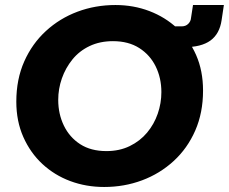

<svg xmlns="http://www.w3.org/2000/svg" viewBox="-20 -733 912 765"><path d="M395 12Q323 12 260 -11.5Q197 -35 149 -79.5Q101 -124 73 -187Q45 -250 45 -328Q45 -417 76.5 -488Q108 -559 163 -609.5Q218 -660 289 -686.5Q360 -713 440 -713Q512 -713 575 -689Q638 -665 686 -620.5Q734 -576 761.5 -513.5Q789 -451 789 -372Q789 -284 758 -213Q727 -142 672 -91.5Q617 -41 546 -14.5Q475 12 395 12ZM404 -131Q456 -131 497 -151Q538 -171 566 -204.5Q594 -238 608.5 -280Q623 -322 623 -366Q623 -422 600.5 -468Q578 -514 535 -541.5Q492 -569 430 -569Q378 -569 337 -549.5Q296 -530 268.5 -496Q241 -462 226.5 -420.5Q212 -379 212 -335Q212 -279 234.5 -232.5Q257 -186 299.5 -158.5Q342 -131 404 -131ZM654 -545 666 -628H704Q720 -628 730 -638Q740 -648 741 -661L749 -713H872L863 -653Q855 -598 818.5 -571.5Q782 -545 714 -545Z"/></svg>

Font: MuseoModerno
Style: Bold Italic
Weight: 700
Italic angle: -9°
Designer: Pablo Cosgaya, Héctor Gatti, Marcela Romero, and the Authors of The MuseoModerno Project.
Foundry: Omnibus-Type Team
Version: Version 1.003